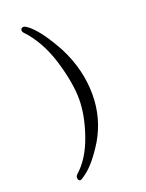

<svg xmlns="http://www.w3.org/2000/svg" viewBox="-173 -873 846 1115"><g transform="rotate(-20 250.0 -316.0)"><path d="M124 159Q118 159 114 153.5Q110 148 110 140Q110 128 119 120Q194 54 236 -66.5Q278 -187 278 -286Q278 -389 234 -533Q190 -672 106 -760Q100 -766 100 -774Q100 -791 119 -791Q129 -791 157 -767Q216 -714 286 -585Q360 -439 360 -286Q360 -139 286 -14Q218 96 158 139Q132 159 124 159Z"/></g></svg>

Font: LXGW WenKai Mono Lite
Style: Regular
Weight: 400
Monospace: yes
Designer: LXGW / Fontworks Inc.
Foundry: LXGW / Fontworks Inc.
Version: Version 1.520; June 14, 2025